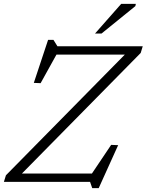

<svg xmlns="http://www.w3.org/2000/svg" viewBox="-33 -936 754 988"><path d="M701.5 -698 691 -663.5 63 -26 53.5 -43H440L539 -190.5L575 -189L475 32H441.5L430.5 0H-13L-2.5 -34L625.5 -671.5L638.5 -655H257.5L176 -508L141 -509.5L214.5 -731H242L262.5 -698ZM456 -763.5 590.5 -916H666L663.5 -904.5L489.5 -763.5Z"/></svg>

Font: Newsreader 9pt Light
Style: Italic
Weight: 300
Italic angle: -17°
Designer: Hugues Gentile
Foundry: Production Type
Version: Version 1.003